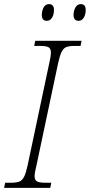

<svg xmlns="http://www.w3.org/2000/svg" viewBox="-37 -912 436 932"><path d="M-17 0 -12 -25H18Q42 -25 56.5 -30.5Q71 -36 80 -54Q89 -72 97 -109L202 -605Q206 -622 208 -635Q210 -648 210 -657Q210 -677 198 -683Q186 -689 160 -689H129L134 -714H359L354 -689H323Q299 -689 285 -683.5Q271 -678 262 -660Q253 -642 245 -605L140 -109Q131 -74 131 -57Q131 -37 143.5 -31Q156 -25 182 -25H212L207 0ZM345 -811Q320 -811 320 -839Q320 -859 329 -875.5Q338 -892 355 -892Q379 -892 379 -864Q379 -841 369.5 -826Q360 -811 345 -811ZM190 -811Q166 -811 166 -839Q166 -859 174.5 -875.5Q183 -892 201 -892Q225 -892 225 -864Q225 -841 215.5 -826Q206 -811 190 -811Z"/></svg>

Font: Noto Serif SemiCondensed ExtraLight
Style: Italic
Weight: 200
Width: 4
Italic angle: -12°
Designer: Monotype Design Team
Foundry: Monotype Imaging Inc.
Version: Version 2.013